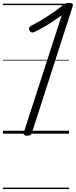

<svg xmlns="http://www.w3.org/2000/svg" viewBox="-20 -914 519 1313"><path d="M165 14Q151 14 145 8Q139 2 143 -9L402 -809Q371 -787 339 -766Q307 -745 277.5 -728Q248 -711 223 -699Q209 -691 198.5 -692Q188 -693 182 -706Q176 -719 181 -727Q186 -735 201 -742Q232 -758 267 -779Q302 -800 337 -824Q372 -848 402 -872Q413 -882 421 -886.5Q429 -891 436 -892.5Q443 -894 454 -894Q468 -894 474.5 -889Q481 -884 477 -871L198 -5Q195 5 187.5 9.5Q180 14 165 14ZM0 369H452V379H0ZM0 -20H452V0H0ZM0 -505H452V-500H0ZM0 -889H452V-879H0Z"/></svg>

Font: Playwrite HR Guides
Style: Regular
Weight: 400
Designer: Veronika Burian, José Scaglione
Foundry: TypeTogether
Version: Version 1.003